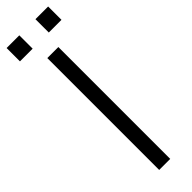

<svg xmlns="http://www.w3.org/2000/svg" viewBox="-303 -828 824 824"><g transform="rotate(-45 109.0 -416.5)"><path d="M-17 -833H60V-752H-17ZM235 -833V-752H158V-833ZM143 0H76V-679H143Z"/></g></svg>

Font: Pavanam
Style: Regular
Weight: 400
Designer: Tharique Azeez
Foundry: Tharique Azeez
Version: Version 1.86; ttfautohint (v1.3) -l 8 -r 50 -G 200 -x 14 -D 